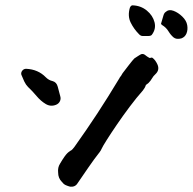

<svg xmlns="http://www.w3.org/2000/svg" viewBox="-20 -712 723 720"><path d="M549 -581Q545 -577 536 -577H515Q508 -577 502 -583Q482 -603 470 -627.5Q458 -652 467 -683Q471 -692 477 -692Q508 -691 530.5 -672.5Q553 -654 559.5 -628.5Q566 -603 549 -581ZM682 -618Q685 -601 679.5 -587Q674 -573 660 -568Q641 -563 630.5 -572Q620 -581 611.5 -595Q603 -609 588 -618Q582 -622 585 -627Q589 -639 592 -651Q595 -663 601 -667Q613 -678 630.5 -671.5Q648 -665 663.5 -650Q679 -635 682 -618ZM571 -469Q579 -449 563 -434Q555 -427 550 -418Q545 -409 537 -401Q534 -398 528 -394Q527 -394 527 -393.5Q527 -393 527 -393Q524 -383 516 -373Q492 -346 466.5 -312Q441 -278 418.5 -245Q396 -212 380.5 -187.5Q365 -163 361 -154Q360 -151 358 -148Q356 -145 354 -142Q332 -114 311.5 -84Q291 -54 271 -25Q262 -10 243 -12Q235 -14 227 -17.5Q219 -21 214 -28Q212 -30 212 -30Q198 -44 198 -65Q196 -84 205 -98Q213 -112 222.5 -125.5Q232 -139 243 -146Q248 -148 252 -152.5Q256 -157 259 -161Q306 -227 345 -286.5Q384 -346 428 -419Q429 -421 429.5 -422Q430 -423 431 -424Q434 -427 436.5 -432Q439 -437 444 -443Q451 -452 464 -469Q477 -486 484 -493Q487 -495 497 -501.5Q507 -508 510 -509Q518 -511 524.5 -505.5Q531 -500 540 -495Q542 -494 546 -495.5Q550 -497 552 -495Q563 -487 571 -469ZM206 -351Q209 -341 204.5 -332Q200 -323 190 -319Q170 -311 151.5 -322Q133 -333 117 -352Q101 -371 85 -386Q77 -394 71 -406.5Q65 -419 60 -432Q58 -440 63.5 -447Q69 -454 78 -454Q123 -452 152 -422Q163 -411 177 -408Q192 -404 196.5 -387Q201 -370 206 -351Z"/></svg>

Font: Slackside One
Style: Regular
Weight: 400
Version: Version 1.000